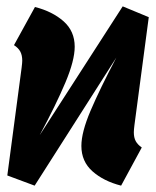

<svg xmlns="http://www.w3.org/2000/svg" viewBox="-20 -567 491 604"><path d="M401 -151Q401 -134 407 -123Q413 -112 426 -103L361 17Q306 3 271 -28Q236 -59 236 -108Q236 -151 265 -219Q294 -287 346 -386L89 17L3 -15L48 -354Q50 -370 50 -376Q50 -393 44 -404.5Q38 -416 24 -425L90 -545Q145 -531 180 -500Q215 -469 215 -420Q215 -377 186 -308Q157 -239 105 -142L366 -547L448 -513L403 -174Q401 -158 401 -151Z"/></svg>

Font: Fira Sans Extra Condensed ExtraBold
Style: Italic
Weight: 800
Width: 3
Italic angle: -8°
Designer: Carrois Corporate & Edenspiekermann AG
Foundry: Carrois Corporate GbR & Edenspiekermann AG
Version: Version 4.203